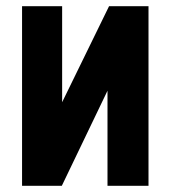

<svg xmlns="http://www.w3.org/2000/svg" viewBox="-20 -598 548 618"><path d="M51 0V-578H180V-269L331 -578H458V0H326V-306L179 0Z"/></svg>

Font: Oswald
Style: Bold
Weight: 700
Designer: Vernon Adams
Foundry: Vernon Adams
Version: Version 4.103;gftools[0.9.33.dev8+g029e19f]